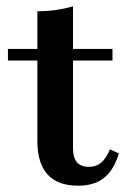

<svg xmlns="http://www.w3.org/2000/svg" viewBox="-20 -569 406 600"><path d="M224.2 11.3Q160.5 11.3 128.6 -23.8Q96.8 -58.9 96.8 -128.2V-208.1H208.1V-106.5Q208.1 -75.8 220.6 -61.7Q233.1 -47.6 258.1 -47.6Q280.6 -47.6 296.4 -60.9Q312.1 -74.2 323.4 -102.4L351.6 -89.5Q335.5 -37.1 304.8 -12.9Q274.2 11.3 224.2 11.3ZM96.8 -208.1V-533.9Q128.2 -533.9 155.6 -537.9Q183.1 -541.9 208.1 -549.2V-208.1ZM4.8 -379.8V-416.1H331.5V-379.8Z"/></svg>

Font: Playfair 9pt
Style: Bold
Weight: 700
Designer: Claus Eggers Sørensen
Foundry: Claus Eggers Sørensen
Version: Version 2.203